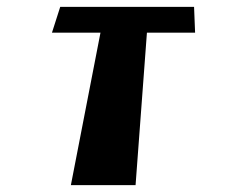

<svg xmlns="http://www.w3.org/2000/svg" viewBox="-20 -540 662 558"><path d="M131 -445H272L186 -2H374L407 -445H547L544 -520H155Z"/></svg>

Font: Hussar Milosc
Style: Bold
Weight: 700
Foundry: Cannot Into Space Fonts
Version: Version 1.02